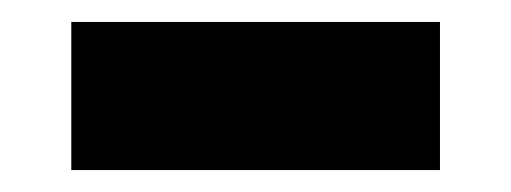

<svg xmlns="http://www.w3.org/2000/svg" viewBox="-20 -806 466 175"><path d="M45 -786H381V-651H45Z"/></svg>

Font: Bitter Pro Black
Style: Regular
Weight: 900
Designer: Sol Matas, and Bitter project Authors
Foundry: Sol Matas
Version: Version 1.010